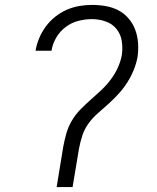

<svg xmlns="http://www.w3.org/2000/svg" viewBox="-20 -763 640 783"><path d="M211 0 238 -165Q243 -192 250.5 -218.5Q258 -245 272.5 -270Q287 -295 307 -315.5Q327 -336 349 -355.5Q371 -375 392 -394.5Q413 -414 430.5 -437Q448 -460 460 -486Q472 -512 477 -539Q481 -568 476.5 -596Q472 -624 455 -645Q438 -666 411 -675.5Q384 -685 355 -685Q328 -685 300 -678Q272 -671 248 -653Q224 -635 209 -609Q194 -583 190 -556H125Q129 -581 139.5 -606.5Q150 -632 166.5 -654.5Q183 -677 205 -694.5Q227 -712 252 -723Q277 -734 303.5 -738.5Q330 -743 355 -743Q384 -743 412 -738Q440 -733 463.5 -720.5Q487 -708 504.5 -687.5Q522 -667 531.5 -641.5Q541 -616 543 -588Q545 -560 541 -531Q536 -504 525.5 -478Q515 -452 499.5 -427.5Q484 -403 464.5 -381.5Q445 -360 423.5 -340.5Q402 -321 380 -302Q358 -283 341 -259.5Q324 -236 315.5 -209.5Q307 -183 302 -156L276 0Z"/></svg>

Font: Iosevka SS04 Light Extended
Style: Italic
Weight: 300
Width: 7
Italic angle: -9°
Monospace: yes
Designer: Belleve Invis
Foundry: Belleve Invis
Version: Version 19.0.0; ttfautohint (v1.8.4)